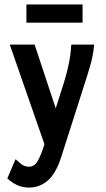

<svg xmlns="http://www.w3.org/2000/svg" viewBox="-20 -669 478 865"><path d="M111 176Q82 176 58.5 165.5Q35 155 13 135L50 48Q64 61 77.5 71.5Q91 82 111 82Q134 82 148.5 58.5Q163 35 179 -15L180 -20L24 -468H136L231 -181L269 -300Q282 -343 290.5 -384.5Q299 -426 301 -468H404Q401 -423 386 -371.5Q371 -320 356 -275L255 41Q231 114 194.5 145Q158 176 111 176ZM99 -567V-649H352V-567Z"/></svg>

Font: Inconsolata SemiCondensed ExtraBold
Style: Regular
Weight: 800
Width: 4
Monospace: yes
Designer: Raph Levien, Cyreal, Brenton Simpson
Foundry: Raph Levien, Cyreal, Google
Version: Version 3.100; ttfautohint (v1.8.4.7-5d5b)